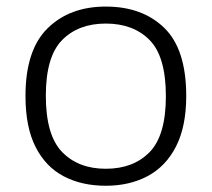

<svg xmlns="http://www.w3.org/2000/svg" viewBox="-20 -570 660 599"><path d="M310 9.5Q235 9.5 178.8 -20Q122.5 -49.5 91 -111.5Q59.5 -173.5 59.5 -270.5Q59.5 -414 128.5 -481.8Q197.5 -549.5 310 -549.5Q424 -549.5 492.5 -483Q561 -416.5 561 -270.5Q561 -175.5 529.2 -113.2Q497.5 -51 441 -20.8Q384.5 9.5 310 9.5ZM310 -43.5Q396 -43.5 446.8 -95.5Q497.5 -147.5 497.5 -270Q497.5 -393.5 446.8 -445Q396 -496.5 310 -496.5Q224.5 -496.5 173.8 -445Q123 -393.5 123 -271.5Q123 -148 173.8 -95.8Q224.5 -43.5 310 -43.5Z"/></svg>

Font: Encode Sans Expanded Expanded Light
Style: Regular
Weight: 300
Width: 7
Designer: Multiple Designers
Foundry: Impallari Type
Version: Version 3.000; ttfautohint (v1.8.3) -l 8 -r 50 -G 200 -x 14 